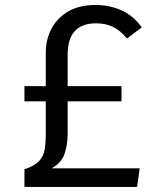

<svg xmlns="http://www.w3.org/2000/svg" viewBox="-20 -737 655 757"><path d="M355.4 -717.4Q410.8 -717.4 457.7 -696.9Q504.6 -676.4 539 -629.2L480.5 -585.1Q454.9 -616.9 425.4 -631Q395.9 -645.1 358.5 -645.1Q246.7 -645.1 246.7 -521V-397.4H459V-337.4H246.7V-210.3Q246.7 -168.2 235.1 -132.1Q223.6 -95.9 183.6 -73.3H530.8L520.5 0H76.4V-69.7Q116.9 -82.6 134.6 -102.6Q152.3 -122.6 156.4 -148.5Q160.5 -174.4 160.5 -206.2V-337.4H76.4V-397.4H160.5V-528.7Q160.5 -582.6 183.8 -625.4Q207.2 -668.2 250.8 -692.8Q294.4 -717.4 355.4 -717.4Z"/></svg>

Font: FiraCode Nerd Font Mono
Style: Regular
Weight: 400
Monospace: yes
Designer: Carrois Corporate, Edenspiekermann AG, Nikita Prokopov
Foundry: Carrois Corporate, Edenspiekermann AG, Nikita Prokopov
Version: Version 6.002;Nerd Fonts 3.4.0